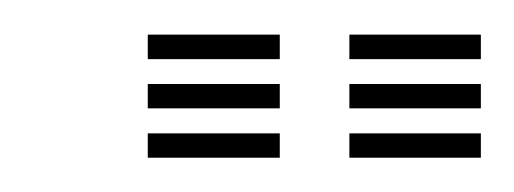

<svg xmlns="http://www.w3.org/2000/svg" viewBox="-20 -737 300 112"><path d="M183.8 -702.5V-716.8H260.5V-702.5ZM66.2 -702.5V-716.8H143.2V-702.5ZM66.2 -673.8V-688H143.2V-673.8ZM183.8 -673.8V-688H260.5V-673.8ZM66.2 -645V-659.2H143.2V-645ZM183.8 -645V-659.2H260.5V-645Z"/></svg>

Font: Big Shoulders Inline Display SemiBold
Style: Regular
Weight: 600
Designer: Patric King
Foundry: XO Type Co
Version: Version 1.000